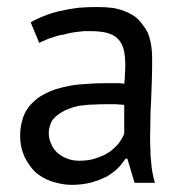

<svg xmlns="http://www.w3.org/2000/svg" viewBox="-20 -515 524 544"><path d="M91.8 -393.6Q98.6 -397.5 106.4 -400.4Q114.3 -404.3 123 -407.2Q131.8 -410.2 141.6 -413.1Q150.4 -416 160.2 -417Q169.9 -419.9 180.7 -421.9Q190.4 -423.8 200.2 -424.8Q210 -425.8 218.8 -426.8Q227.5 -426.8 235.4 -426.8Q263.7 -426.8 283.2 -421.9Q303.7 -416 313.5 -405.3Q324.2 -395.5 330.1 -376Q335 -357.4 335 -330.1Q335 -318.4 334 -304.7Q334 -292 332 -277.3Q325.2 -279.3 318.4 -279.3Q312.5 -279.3 305.7 -279.3Q296.9 -279.3 278.3 -279.3Q252 -279.3 227.5 -277.3Q202.1 -276.4 180.7 -272.5Q159.2 -268.6 139.6 -262.7Q119.1 -255.9 103.5 -247.1Q87.9 -239.3 76.2 -227.5Q63.5 -216.8 54.7 -202.1Q45.9 -187.5 42 -169.9Q37.1 -152.3 37.1 -129.9Q37.1 -113.3 40 -99.6Q43 -85.9 48.8 -72.3Q54.7 -59.6 62.5 -48.8Q69.3 -38.1 79.1 -28.3Q88.9 -19.5 100.6 -12.7Q112.3 -5.9 126 -1Q139.6 2.9 153.3 5.9Q168 8.8 183.6 8.8Q199.2 8.8 213.9 6.8Q227.5 4.9 239.3 2Q252 -2 262.7 -5.9Q273.4 -10.7 282.2 -14.6Q292 -20.5 299.8 -26.4Q307.6 -32.2 314.5 -39.1Q321.3 -45.9 326.2 -52.7Q331.1 -58.6 335.9 -65.4Q337.9 -65.4 340.8 -65.4Q345.7 -48.8 361.3 2.9Q376 2.9 418.9 2.9Q415 -10.7 412.1 -25.4Q409.2 -40 408.2 -56.6Q406.2 -72.3 406.2 -89.8Q405.3 -107.4 405.3 -125Q405.3 -149.4 406.2 -176.8Q406.2 -203.1 408.2 -230.5Q409.2 -257.8 410.2 -287.1Q411.1 -315.4 411.1 -344.7Q411.1 -358.4 410.2 -371.1Q409.2 -383.8 406.2 -397.5Q403.3 -411.1 398.4 -422.9Q392.6 -434.6 383.8 -445.3Q376 -457 365.2 -465.8Q353.5 -474.6 337.9 -481.4Q322.3 -488.3 301.8 -492.2Q281.2 -495.1 255.9 -495.1Q229.5 -495.1 204.1 -493.2Q177.7 -490.2 153.3 -484.4Q128.9 -479.5 107.4 -470.7Q85.9 -462.9 66.4 -451.2Q66.4 -451.2 67.4 -450.2Q67.4 -450.2 68.4 -449.2Q68.4 -449.2 68.4 -448.2Q68.4 -448.2 68.4 -447.3Q68.4 -447.3 69.3 -446.3Q69.3 -446.3 70.3 -444.3Q70.3 -444.3 70.3 -443.4Q70.3 -443.4 70.3 -442.4Q70.3 -442.4 71.3 -441.4Q71.3 -441.4 71.3 -440.4Q71.3 -440.4 72.3 -439.5Q72.3 -439.5 72.3 -439.5Q72.3 -439.5 72.3 -438.5Q72.3 -438.5 73.2 -437.5Q73.2 -437.5 73.2 -436.5Q73.2 -436.5 73.2 -435.5Q73.2 -435.5 74.2 -434.6Q74.2 -434.6 74.2 -433.6Q74.2 -433.6 74.2 -433.6Q74.2 -433.6 75.2 -432.6Q75.2 -432.6 75.2 -431.6Q75.2 -431.6 75.2 -430.7Q75.2 -430.7 76.2 -429.7Q76.2 -429.7 76.2 -429.7Q76.2 -429.7 77.1 -427.7Q77.1 -427.7 77.1 -426.8Q77.1 -426.8 77.1 -426.8Q77.1 -425.8 78.1 -424.8Q78.1 -424.8 78.1 -423.8Q78.1 -423.8 79.1 -422.9Q79.1 -422.9 79.1 -421.9Q79.1 -421.9 80.1 -420.9Q80.1 -420.9 80.1 -419.9Q80.1 -419.9 80.1 -418.9Q80.1 -418.9 81.1 -418Q81.1 -418 81.1 -418Q81.1 -418 81.1 -417Q81.1 -417 81.1 -417Q81.1 -417 82 -415Q82 -415 82 -414.1Q82 -414.1 83 -414.1Q83 -414.1 83 -413.1Q83 -413.1 83 -412.1Q83 -412.1 84 -411.1Q84 -411.1 84 -410.2Q84 -410.2 85 -409.2Q85 -409.2 85 -408.2Q85 -408.2 85 -407.2Q85 -407.2 85.9 -406.2Q85.9 -406.2 85.9 -405.3Q85.9 -405.3 86.9 -404.3Q86.9 -404.3 86.9 -403.3Q86.9 -403.3 87.9 -402.3Q87.9 -402.3 87.9 -401.4Q87.9 -401.4 87.9 -400.4Q87.9 -400.4 88.9 -399.4Q88.9 -399.4 88.9 -397.5Q88.9 -397.5 89.8 -396.5Q89.8 -396.5 89.8 -395.5Q89.8 -395.5 90.8 -394.5Q90.8 -394.5 91.8 -393.6ZM142.6 -82Q130.9 -92.8 125 -107.4Q118.2 -121.1 118.2 -137.7Q118.2 -150.4 122.1 -160.2Q125 -170.9 131.8 -178.7Q138.7 -186.5 147.5 -192.4Q156.2 -198.2 166 -203.1Q177.7 -208 190.4 -211.9Q203.1 -215.8 217.8 -216.8Q232.4 -218.8 247.1 -218.8Q261.7 -219.7 276.4 -219.7Q283.2 -219.7 291 -219.7Q297.9 -219.7 304.7 -219.7Q311.5 -219.7 318.4 -218.8Q325.2 -218.8 332 -217.8Q332 -190.4 332 -136.7Q330.1 -130.9 326.2 -124Q322.3 -118.2 317.4 -110.4Q312.5 -103.5 305.7 -97.7Q298.8 -90.8 291 -85Q283.2 -80.1 274.4 -75.2Q264.6 -71.3 253.9 -67.4Q244.1 -63.5 231.4 -61.5Q218.8 -59.6 205.1 -59.6Q185.5 -59.6 170.9 -65.4Q155.3 -71.3 142.6 -82Z"/></svg>

Font: Aptus Gothic JP
Style: Medium
Weight: 400
Designer: Fuminori Ogawa / Motoya
Version: Version 1